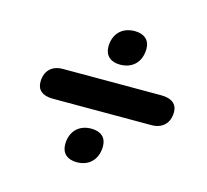

<svg xmlns="http://www.w3.org/2000/svg" viewBox="-82 -695 764 710"><g transform="rotate(15 300.0 -340.0)"><path d="M122 -282H500C543 -282 568 -309 568 -350C568 -380 547 -398 507 -398H130C86 -398 62 -371 62 -330C62 -300 82 -282 122 -282ZM268 -78C318 -78 347 -112 347 -160C347 -193 326 -212 289 -212C239 -212 210 -178 210 -131C210 -98 231 -78 268 -78ZM329 -468C380 -468 409 -502 409 -550C409 -583 387 -602 351 -602C300 -602 271 -568 271 -521C271 -488 293 -468 329 -468Z"/></g></svg>

Font: SN Pro Heavy
Style: Italic
Weight: 800
Italic angle: -9°
Designer: Tobias Whetton
Foundry: Supernotes
Version: Version 1.001;Glyphs 3.2 (3249)